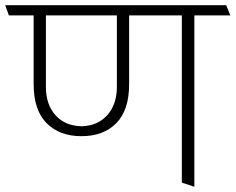

<svg xmlns="http://www.w3.org/2000/svg" viewBox="-31 -700 903 736"><path d="M666 0V-641H464V-377Q464 -278 415 -228Q366 -178 281 -178Q197 -178 147.5 -228Q98 -278 98 -377V-641H3L-11 -680H836L852 -641H714V16ZM145 -367Q145 -299 182 -258Q219 -217 283 -216Q344 -218 380.5 -259Q417 -300 417 -367V-641H145Z"/></svg>

Font: Palanquin Thin
Style: Regular
Weight: 250
Designer: Pria Ravichandran
Version: Version 1.001